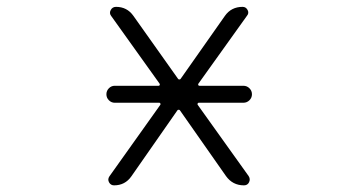

<svg xmlns="http://www.w3.org/2000/svg" viewBox="-20 -565 1040 563"><path d="M316.4 -263.7Q306.6 -263.7 299.3 -271Q292 -278.3 292 -288.6Q292 -298.8 299.3 -306.2Q306.6 -313.5 316.4 -313.5H445.3Q447.3 -313.5 448.2 -315.4Q449.2 -317.4 448.2 -319.3L305.7 -518.6Q299.8 -526.4 304.7 -535.6Q309.6 -544.9 320.3 -544.9Q352.5 -544.9 371.1 -518.6L502 -334Q502.9 -332 505.9 -332Q508.8 -332 509.8 -334L639.6 -518.6Q658.2 -544.9 691.4 -544.9Q701.2 -544.9 706.1 -535.6Q710.9 -526.4 704.1 -518.6L561.5 -319.3Q560.5 -317.4 561.5 -315.4Q562.5 -313.5 564.5 -313.5H693.4Q704.1 -313.5 711.4 -306.2Q718.8 -298.8 718.8 -288.6Q718.8 -278.3 711.4 -271Q704.1 -263.7 693.4 -263.7H562.5Q560.5 -263.7 559.6 -261.7Q558.6 -259.8 559.6 -257.8L709 -48.8Q714.8 -40 710.4 -30.8Q706.1 -21.5 695.3 -21.5Q662.1 -21.5 642.6 -48.8L507.8 -241.2Q506.8 -243.2 503.9 -243.2Q501 -243.2 500 -241.2L365.2 -47.9Q346.7 -21.5 314.5 -21.5Q304.7 -21.5 299.8 -30.3Q294.9 -39.1 300.8 -47.9L450.2 -257.8Q451.2 -259.8 450.2 -261.7Q449.2 -263.7 447.3 -263.7Z"/></svg>

Font: Rounded Mgen+ 1m light
Style: Regular
Weight: 200
Designer: [Source Han Sans]
Ryoko NISHIZUKA  (kana & ideographs); Paul D. Hunt (Latin, Greek & Cyrillic); Wenlong ZHANG  (bopomofo
Version: Version 1.059.20150602